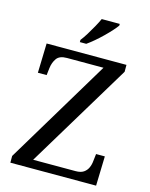

<svg xmlns="http://www.w3.org/2000/svg" viewBox="-135 -1016 862 1101"><g transform="rotate(15 296.0 -465.5)"><path d="M36 0V-40L411 -664H194Q150 -664 133 -639.5Q116 -615 112 -582L107 -539H55L60 -714H534V-673L158 -50H410Q440 -50 457 -61.5Q474 -73 482.5 -91.5Q491 -110 493 -132L498 -175H550L545 0ZM242 -784Q257 -803 273 -829Q289 -855 304 -882Q319 -909 329 -931H436V-921Q427 -908 409 -888Q391 -868 368.5 -846Q346 -824 323 -804.5Q300 -785 280 -771H242Z"/></g></svg>

Font: Noto Serif Thai
Style: Regular
Weight: 400
Designer: Monotype Design Team
Foundry: Monotype Imaging Inc.
Version: Version 2.001